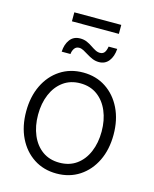

<svg xmlns="http://www.w3.org/2000/svg" viewBox="-124 -915 810 1009"><g transform="rotate(15 281.0 -410.5)"><path d="M281.2 11.2Q210.9 11.2 157.2 -23.9Q103.5 -59.1 73.5 -120.8Q43.5 -182.6 43.5 -263.2Q43.5 -343.8 73.5 -405.8Q103.5 -467.8 157.2 -502.9Q210.9 -538.1 281.2 -538.1Q351.6 -538.1 405 -502.9Q458.5 -467.8 488.8 -405.8Q519 -343.8 519 -263.2Q519 -182.6 489 -120.8Q459 -59.1 405.3 -23.9Q351.6 11.2 281.2 11.2ZM281.2 -47.9Q335.4 -47.9 374 -75.7Q412.6 -103.5 433.3 -152.3Q454.1 -201.2 454.1 -263.2Q454.1 -325.2 433.3 -374Q412.6 -422.9 374 -451.2Q335.4 -479.5 281.2 -479.5Q227.5 -479.5 188.7 -451.2Q149.9 -422.9 129.2 -374Q108.4 -325.2 108.4 -263.2Q108.4 -201.2 129.2 -152.3Q149.9 -103.5 188.5 -75.7Q227.1 -47.9 281.2 -47.9ZM345.2 -612.3Q326.7 -612.3 310.1 -619.1Q293.5 -626 278.8 -635.3Q264.2 -644.5 251.2 -651.4Q238.3 -658.2 226.6 -658.2Q210 -658.2 200.9 -645.3Q191.9 -632.3 190.4 -614.7H142.6Q144.5 -654.8 164.1 -680.9Q183.6 -707 219.7 -707Q239.7 -707 255.9 -700Q272 -692.9 285.6 -683.6Q299.3 -674.3 312 -667.5Q324.7 -660.6 337.9 -660.6Q353 -660.6 361.6 -670.7Q370.1 -680.7 374 -704.1H420.9Q418 -662.1 398.2 -637.2Q378.4 -612.3 345.2 -612.3ZM408.7 -831.5V-782.7H153.3V-831.5Z"/></g></svg>

Font: Inter 24pt Light
Style: Regular
Weight: 300
Designer: Rasmus Andersson
Foundry: rsms
Version: Version 4.001;git-66647c0bb